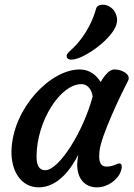

<svg xmlns="http://www.w3.org/2000/svg" viewBox="-20 -806 582 831"><path d="M147.5 4.9C232.4 4.9 290 -78.6 318.8 -136.7C315.9 -118.2 314 -100.1 314 -95.2C314 -21 357.9 4.9 398.9 4.9C450.2 4.9 485.4 -30.8 496.1 -49.8C507.8 -70.3 513.2 -98.6 496.6 -98.6C483.9 -98.6 473.1 -85 440.9 -85C406.2 -85 408.2 -124 410.2 -148.4C415 -216.3 510.7 -411.6 534.7 -457.5C547.4 -483.9 508.8 -505.4 475.1 -505.4C461.4 -505.4 448.2 -495.1 440.4 -485.4C433.1 -478.5 423.8 -464.8 415.5 -451.2C397.9 -479 369.6 -505.4 325.2 -505.4C197.3 -505.4 36.6 -337.4 29.8 -157.2C26.4 -65.9 71.3 4.9 147.5 4.9ZM138.2 -127.9C138.2 -281.7 241.2 -441.9 332 -441.9C364.3 -441.9 379.4 -409.2 380.9 -387.7C340.3 -236.3 235.8 -69.3 175.8 -69.3C147.9 -69.3 138.2 -92.8 138.2 -127.9ZM291 -547.9C344.2 -549.3 476.1 -644 485.8 -708.5C491.7 -746.1 467.3 -779.8 432.6 -785.2C420.4 -787.1 399.9 -784.2 396 -769C384.8 -725.6 353.5 -652.8 295.9 -597.7C280.8 -583.5 270 -575.2 268.6 -565.9C267.6 -557.1 272 -547.4 291 -547.9Z"/></svg>

Font: Courgette
Style: Regular
Weight: 400
Designer: Karolina Lach
Foundry: Karolina Lach
Version: Version 1.002